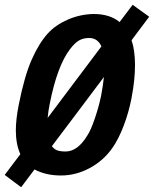

<svg xmlns="http://www.w3.org/2000/svg" viewBox="-41 -717 637 793"><path d="M502.4 -550.8Q516.6 -509.3 516.6 -448.2Q516.6 -387.7 502.9 -315.9Q502.9 -314.9 502.4 -313.2Q502 -311.5 502 -310.5Q490.2 -250.5 469.2 -196Q448.2 -141.6 423.3 -106Q385.7 -52.7 328.9 -22.5Q272 7.8 210.9 7.8Q147.9 7.8 101.6 -17.1Q92.3 -4.9 74 19.5Q55.7 43.9 46.4 56.2Q35.2 47.9 12.5 31Q-10.3 14.2 -21.5 5.4Q-10.7 -8.8 10.7 -37.4Q32.2 -65.9 43 -80.1Q24.4 -121.6 24.4 -178.2Q24.4 -223.1 36.1 -282.7Q59.6 -401.9 89.8 -470.5Q120.1 -539.1 157.2 -579.6Q189 -614.3 239.5 -636.2Q290 -658.2 346.2 -659.2Q412.1 -659.2 453.1 -626Q461.9 -637.7 480 -661.6Q498 -685.5 506.8 -697.3Q518.1 -689 540.8 -672.6Q563.5 -656.2 575.2 -647.9Q563 -631.8 538.8 -599.4Q514.6 -566.9 502.4 -550.8ZM173.3 -113.3Q182.6 -100.6 195.6 -95.9Q208.5 -91.3 230 -91.3Q280.3 -91.3 320.8 -159.2Q334.5 -180.2 350.6 -227.5Q366.7 -274.9 374.5 -312.5Q375 -314 375.5 -316.7Q376 -319.3 376.5 -320.8Q384.3 -362.3 388.2 -398.9Q352.5 -351.1 280.8 -255.9Q209 -160.6 173.3 -113.3ZM377.9 -525.4Q362.3 -560.1 326.7 -560.1Q302.7 -560.1 284.9 -549.6Q267.1 -539.1 247.6 -513.2Q195.3 -444.3 164.6 -289.1Q158.2 -258.3 155.8 -230Q185.5 -269 377.9 -525.4Z"/></svg>

Font: Fantasque Sans Mono
Style: Bold Italic
Weight: 700
Italic angle: -11°
Monospace: yes
Designer: Jany Belluz
Version: Version 1.7.1